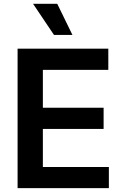

<svg xmlns="http://www.w3.org/2000/svg" viewBox="-20 -981 648 1001"><path d="M547.6 0H71.7V-727.3H544.7V-616.8H203.5V-419.4H520.2V-308.9H203.5V-110.4H547.6ZM357.6 -799H261.4L152.3 -961.3H278.4Z"/></svg>

Font: Linik Sans SemiBold
Style: Regular
Weight: 600
Designer: Rasmus Andersson (font), Cristiano Sobral (main changes)
Foundry: rsms
Version: Version 3.018;June 1, 2022;FontCreator 14.0.0.2814 64-bit; t